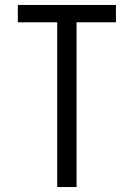

<svg xmlns="http://www.w3.org/2000/svg" viewBox="-20 -755 540 775"><path d="M211 0V-665H52V-735H448V-665H289V0Z"/></svg>

Font: Iosevka SS04
Style: Regular
Weight: 400
Monospace: yes
Designer: Belleve Invis
Foundry: Belleve Invis
Version: Version 19.0.0; ttfautohint (v1.8.4)